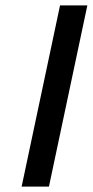

<svg xmlns="http://www.w3.org/2000/svg" viewBox="-20 -690 343 710"><path d="M202 -670 60 0H161L303 -670Z"/></svg>

Font: LT Wave
Style: Italic
Weight: 400
Designer: Daniel Lyons
Version: Version 2.5 (Glyphs App)